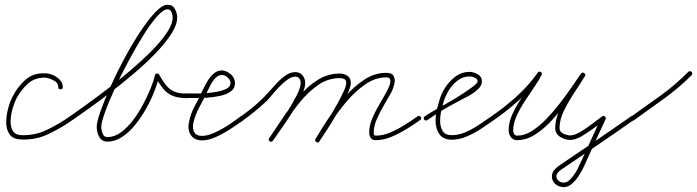

<svg xmlns="http://www.w3.org/2000/svg" viewBox="-20 -572 2919 804"><path d="M243 -207Q243 -198 233 -198Q224 -198 224 -207Q224 -226 203.5 -236Q183 -246 168 -247Q124 -247 95.5 -220.5Q67 -194 48 -158Q41 -144 33.5 -119.5Q26 -95 24.5 -69.5Q23 -44 32.5 -26Q42 -8 69 -6Q126 -4 177 -28.5Q228 -53 273 -85Q280 -90 286 -82Q291 -75 283 -69Q236 -36 182.5 -10.5Q129 15 69 12Q34 11 20 -9.5Q6 -30 6 -59Q6 -88 14 -117.5Q22 -147 32 -166Q52 -207 85.5 -237Q119 -267 168 -265Q184 -265 201 -258Q218 -251 230.5 -238Q243 -225 243 -207Q243 -207 243 -207Q243 -207 243 -207Z M283 -69Q276 -64 270 -72Q265 -79 273 -85Q296 -101 336.5 -130Q377 -159 425.5 -196Q474 -233 522.5 -274Q571 -315 612 -356Q653 -397 678 -434Q703 -471 703 -499Q703 -509 698.5 -521Q694 -533 681 -533Q664 -533 637 -502.5Q610 -472 579 -422Q548 -372 517 -314Q486 -256 460.5 -200.5Q435 -145 419.5 -101.5Q404 -58 404 -40Q404 -28 409.5 -13Q415 2 430 2Q459 2 486 -17.5Q513 -37 536.5 -68Q560 -99 579 -134.5Q598 -170 611 -202.5Q624 -235 629 -257Q630 -263 637 -264Q643 -265 646 -260Q661 -233 675 -215.5Q689 -198 709 -189Q729 -180 764 -180Q774 -180 774 -171Q774 -161 764 -161Q726 -161 702.5 -171Q679 -181 663 -201Q647 -221 630 -250Q627 -256 638 -257Q649 -259 647 -253Q641 -228 627.5 -192.5Q614 -157 593.5 -120Q573 -83 547.5 -51Q522 -19 492 1Q462 21 430 21Q406 21 395.5 1Q385 -19 385 -40Q385 -61 401 -106.5Q417 -152 443 -210Q469 -268 501 -327.5Q533 -387 566.5 -438Q600 -489 630 -520.5Q660 -552 681 -552Q703 -552 712.5 -534.5Q722 -517 722 -499Q722 -468 697 -429.5Q672 -391 631 -348.5Q590 -306 540.5 -264Q491 -222 441.5 -184Q392 -146 350.5 -116.5Q309 -87 283 -69Q283 -69 283 -69Q283 -69 283 -69Z M755 -162Q746 -162 746 -171Q746 -181 755 -181Q764 -181 786 -180.5Q808 -180 835 -181.5Q862 -183 887 -187.5Q912 -192 928.5 -200.5Q945 -209 945 -223Q945 -234 938.5 -242Q932 -250 923 -255Q916 -258 909 -258Q895 -258 883 -246Q871 -234 862.5 -218Q854 -202 849 -191Q834 -158 815 -123.5Q796 -89 789 -54Q789 -54 789 -54Q789 -54 789 -54Q788 -48 788 -42Q788 -3 826 -3Q850 -3 881 -17.5Q912 -32 941 -51.5Q970 -71 988 -85Q996 -90 1002 -83Q1007 -75 1000 -69Q979 -54 948.5 -34Q918 -14 885.5 1Q853 16 826 16Q799 16 784 0Q769 -16 769 -42Q769 -50 771 -58Q771 -58 771 -58Q771 -58 771 -58Q777 -94 796.5 -129.5Q816 -165 831 -199Q838 -214 849 -232.5Q860 -251 875 -264Q890 -277 909 -277Q921 -277 931 -271Q946 -264 955 -251.5Q964 -239 964 -223Q964 -202 947 -189.5Q930 -177 903.5 -171Q877 -165 847.5 -163Q818 -161 793 -161.5Q768 -162 755 -162Q755 -162 755 -162Q755 -162 755 -162Z M986 -72Q981 -79 989 -85Q1035 -117 1075 -155Q1088 -167 1104.5 -186Q1121 -205 1139.5 -224.5Q1158 -244 1177.5 -257Q1197 -270 1216 -270Q1236 -270 1247 -256.5Q1258 -243 1258 -224Q1258 -203 1242 -170Q1226 -137 1203 -100.5Q1180 -64 1157.5 -32.5Q1135 -1 1123 17Q1117 25 1110 20Q1102 14 1107 7Q1119 -10 1140.5 -40.5Q1162 -71 1184.5 -106.5Q1207 -142 1223 -174Q1239 -206 1239 -224Q1239 -236 1233.5 -243.5Q1228 -251 1216 -251Q1201 -251 1183 -238Q1165 -225 1147 -206Q1129 -187 1114 -168.5Q1099 -150 1088 -141Q1047 -103 999 -69Q992 -64 986 -72ZM1110 20Q1102 14 1107 7Q1133 -31 1163.5 -77Q1194 -123 1230 -166Q1266 -209 1309 -236.5Q1352 -264 1403 -264Q1421 -264 1435 -254.5Q1449 -245 1449 -225Q1449 -211 1438.5 -186.5Q1428 -162 1411.5 -132.5Q1395 -103 1377 -73Q1359 -43 1343 -19Q1327 5 1318 19Q1318 19 1318 19Q1318 19 1318 19Q1313 27 1305 22Q1297 17 1302 9Q1310 -3 1325.5 -27Q1341 -51 1359 -80Q1377 -109 1393 -138Q1409 -167 1419.5 -190Q1430 -213 1430 -225Q1430 -237 1421.5 -241Q1413 -245 1403 -245Q1355 -245 1314.5 -217.5Q1274 -190 1239.5 -148.5Q1205 -107 1176 -62Q1147 -17 1123 17Q1117 25 1110 20ZM1305 23Q1297 18 1301 10Q1323 -27 1353.5 -73.5Q1384 -120 1421.5 -163.5Q1459 -207 1502.5 -236.5Q1546 -266 1594 -267Q1621 -268 1628.5 -253.5Q1636 -239 1631 -219Q1626 -199 1618 -184Q1604 -159 1587.5 -131Q1571 -103 1558 -73.5Q1545 -44 1545 -16Q1545 -12 1546.5 -8Q1548 -4 1553 -4Q1584 -4 1615 -17.5Q1646 -31 1675.5 -49.5Q1705 -68 1729 -85Q1736 -90 1742 -82Q1747 -75 1739 -69Q1714 -51 1683 -32Q1652 -13 1619 1Q1586 15 1553 15Q1539 15 1532.5 5.5Q1526 -4 1526 -16Q1526 -46 1539 -76.5Q1552 -107 1569.5 -136.5Q1587 -166 1601 -192Q1606 -201 1611 -214.5Q1616 -228 1614 -238.5Q1612 -249 1594 -248Q1550 -247 1508.5 -218Q1467 -189 1431 -146.5Q1395 -104 1366.5 -59Q1338 -14 1318 19Q1313 28 1305 23Z M1769 -69Q1762 -64 1756 -72Q1751 -79 1759 -85Q1767 -91 1792 -105.5Q1817 -120 1849 -138Q1881 -156 1910.5 -175Q1940 -194 1960 -209Q1980 -224 1980 -232Q1980 -242 1967.5 -247Q1955 -252 1947 -252Q1918 -252 1894.5 -233.5Q1871 -215 1856 -188Q1841 -161 1835 -136Q1835 -136 1835 -136Q1835 -135 1835 -135Q1830 -118 1826.5 -101.5Q1823 -85 1823 -66Q1823 -41 1833.5 -23.5Q1844 -6 1872 -6Q1901 -6 1930.5 -19Q1960 -32 1987.5 -50.5Q2015 -69 2038 -85Q2038 -85 2038 -85Q2038 -85 2038 -85Q2045 -90 2051 -82Q2056 -75 2048 -69Q2024 -52 1995 -33Q1966 -14 1934.5 -0.5Q1903 13 1872 13Q1836 13 1820 -10Q1804 -33 1804 -66Q1804 -86 1807.5 -104Q1811 -122 1817 -141Q1817 -141 1817 -140Q1817 -140 1817 -140Q1823 -170 1841 -200Q1859 -230 1886 -250.5Q1913 -271 1947 -271Q1963 -271 1980.5 -261Q1998 -251 1998 -232Q1998 -222 1993.5 -213.5Q1989 -205 1981 -198Q1962 -180 1936 -167Q1910 -154 1887 -141Q1856 -125 1827 -107Q1798 -89 1769 -69Q1769 -69 1769 -69Q1769 -69 1769 -69Z M2048 -69Q2041 -64 2035 -72Q2030 -79 2038 -85Q2092 -122 2143 -168Q2194 -214 2232 -268Q2237 -275 2245 -270Q2252 -266 2248 -258Q2235 -233 2215 -204Q2195 -175 2175.5 -145Q2156 -115 2142.5 -84.5Q2129 -54 2129 -26Q2129 -18 2133 -11Q2137 -4 2146 -4Q2176 -4 2206.5 -23Q2237 -42 2267 -73Q2297 -104 2324 -139Q2351 -174 2374 -207Q2397 -240 2413 -264Q2419 -271 2426 -266Q2434 -261 2429 -253Q2411 -223 2386 -185.5Q2361 -148 2342 -109.5Q2323 -71 2323 -36Q2323 -20 2338.5 -12.5Q2354 -5 2367 -5Q2386 -5 2411 -20Q2436 -35 2460.5 -54Q2485 -73 2502 -85Q2507 -89 2513 -84Q2519 -79 2516 -73Q2492 -22 2469 28.5Q2446 79 2423 130Q2423 130 2423 130Q2423 130 2423 130Q2415 146 2403 165Q2391 184 2374.5 198Q2358 212 2338 212Q2337 212 2337 211Q2337 211 2337 211Q2337 211 2337 211Q2319 211 2305 198Q2291 185 2291 167Q2291 153 2299.5 142Q2308 131 2319 123Q2319 123 2319 123Q2319 123 2319 123Q2319 123 2319 123Q2319 123 2319 123Q2395 72 2471 20Q2547 -32 2623 -85Q2630 -90 2636 -82Q2641 -75 2633 -69Q2558 -16 2482 35.5Q2406 87 2329 139Q2329 139 2329 139Q2329 139 2329 139Q2329 139 2329 139Q2329 139 2329 139Q2322 144 2316 151Q2310 158 2310 167Q2310 177 2318.5 184.5Q2327 192 2337 192Q2337 192 2337 193Q2337 193 2337 193Q2338 193 2338 193Q2354 193 2367 180Q2380 167 2390 150.5Q2400 134 2405 122Q2405 122 2405 122Q2405 122 2405 122Q2429 71 2452 20.5Q2475 -30 2498 -81Q2501 -87 2510 -80Q2518 -73 2512 -69Q2494 -56 2468 -36.5Q2442 -17 2415.5 -1.5Q2389 14 2367 14Q2346 14 2325.5 1Q2305 -12 2305 -36Q2305 -73 2324 -113Q2343 -153 2368.5 -191.5Q2394 -230 2413 -263Q2417 -271 2426 -265Q2434 -260 2429 -252Q2410 -227 2386.5 -192.5Q2363 -158 2335.5 -121.5Q2308 -85 2277.5 -54.5Q2247 -24 2214 -4.5Q2181 15 2146 15Q2129 15 2119.5 2.5Q2110 -10 2110 -26Q2110 -58 2123.5 -89Q2137 -120 2156.5 -150.5Q2176 -181 2196.5 -210Q2217 -239 2231 -267Q2235 -274 2244 -269Q2253 -264 2247 -257Q2208 -202 2156 -155Q2104 -108 2048 -69Q2048 -69 2048 -69Q2048 -69 2048 -69Z M2620 -70Q2615 -78 2622 -83Q2684 -127 2746.5 -172Q2809 -217 2862 -271Q2862 -271 2862 -271Q2862 -271 2862 -271Q2869 -277 2876 -271Q2882 -264 2876 -257Q2822 -203 2758.5 -157.5Q2695 -112 2634 -68Q2626 -62 2620 -70Z"/></svg>

Font: FRB American Cursive Guidelines Arrows Extralight
Style: Italic
Weight: 200
Italic angle: -25°
Version: Version 2.0;Modular Font Editor K font №1